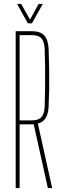

<svg xmlns="http://www.w3.org/2000/svg" viewBox="-20 -959 314 979"><path d="M60 0V-800H142Q185.5 -800 205.8 -778.2Q226 -756.5 228 -707Q230 -653 230.8 -602.8Q231.5 -552.5 230.8 -506.2Q230 -460 228 -418Q226.5 -379 213.2 -357.5Q200 -336 173 -329L246 0H224L152 -325H80V0ZM80 -345H141Q176.5 -345 191.5 -362Q206.5 -379 208 -418Q209.5 -466 210 -514.2Q210.5 -562.5 210 -610.8Q209.5 -659 208 -707Q206.5 -746 191.5 -763Q176.5 -780 142 -780H80ZM122 -840 67 -939H88L133 -859L177 -939H198L143 -840Z"/></svg>

Font: Big Shoulders Display SC Thin
Style: Regular
Weight: 100
Designer: Patric King
Foundry: XO Type Co
Version: Version 2.002